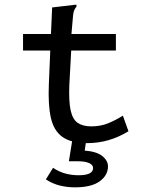

<svg xmlns="http://www.w3.org/2000/svg" viewBox="-20 -606 640 825"><path d="M355 9Q286 9 248.5 -17.5Q211 -44 198.5 -100Q186 -156 190 -246L196 -389H79V-460H199L204 -574L298 -585L308 -586L309 -578Q304 -572 300 -564.5Q296 -557 294 -540L287 -460H478V-389H286L278 -243Q275 -171 283.5 -132Q292 -93 314 -78Q336 -63 372 -63Q412 -63 444 -76Q476 -89 508 -109L532 -42Q449 9 355 9ZM302 199Q269 199 238 191.5Q207 184 177 165L208 115Q233 132 260.5 139.5Q288 147 318 147Q380 147 380 116Q380 102 362.5 94.5Q345 87 316 87H276L290 0H350L344 41Q395 45 419.5 64.5Q444 84 444 109Q444 147 408.5 173Q373 199 302 199Z"/></svg>

Font: Inconsolata Expanded Medium
Style: Regular
Weight: 500
Width: 7
Monospace: yes
Designer: Raph Levien, Cyreal, Brenton Simpson
Foundry: Raph Levien, Cyreal, Google
Version: Version 3.001; ttfautohint (v1.8.2.53-6de2)